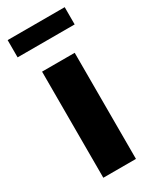

<svg xmlns="http://www.w3.org/2000/svg" viewBox="-182 -748 649 800"><g transform="rotate(-30 142.5 -348.0)"><path d="M64 0V-510.5H221V0ZM5.5 -613V-696H280V-613Z"/></g></svg>

Font: Chivo Medium
Style: Regular
Weight: 500
Designer: Hector Gatti
Foundry: Omnibus-Type
Version: Version 2.002